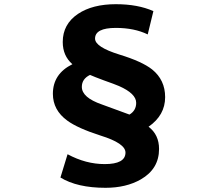

<svg xmlns="http://www.w3.org/2000/svg" viewBox="-20 -808 1040 915"><path d="M684 -644Q620 -675 532 -675Q433 -675 433 -624Q433 -584 549 -548Q657 -515 705 -477Q767 -427 767 -345Q767 -259 688 -204Q738 -166 738 -98Q738 -3 651 47Q581 87 483 87Q348 87 268 38L302 -73Q389 -26 479 -26Q578 -26 578 -81Q578 -125 459 -162Q350 -197 301 -233Q232 -283 232 -361Q232 -456 325 -502Q279 -542 279 -608Q279 -693 352 -742Q421 -788 532 -788Q637 -788 711 -755ZM370 -394Q370 -343 466 -310L597 -262Q629 -281 629 -318Q629 -362 547 -398Q526 -407 475 -425Q429 -442 409 -451Q370 -432 370 -394Z"/></svg>

Font: Source Han Sans CN Heavy
Style: Bold
Weight: 900
Designer: Ryoko NISHIZUKA (kana & ideographs); Paul D. Hunt (Latin, Greek & Cyrillic); Wenlong ZHANG (bopomofo); Sandoll Communica
Foundry: Adobe Systems Incorporated
Version: Version 1.000;PS 1;hotconv 1.0.78;makeotf.lib2.5.61930